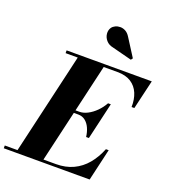

<svg xmlns="http://www.w3.org/2000/svg" viewBox="-224 -1142 1120 1269"><g transform="rotate(20 336.0 -508.0)"><path d="M36.5 0 210.5 -750H393L219 0ZM-48.5 0V-19.5H311Q379.5 -19.5 432.5 -44.5Q485.5 -69.5 524 -115.5Q562.5 -161.5 588 -225H607.5L555.5 0ZM437.5 -256Q433.5 -289.5 421 -317.2Q408.5 -345 387.5 -361.5Q366.5 -378 338 -378H274V-397.5H338Q366.5 -397.5 396.2 -413Q426 -428.5 452.5 -455Q479 -481.5 497.5 -515H517L457 -256ZM652 -545Q653.5 -598.5 636 -640.5Q618.5 -682.5 581.2 -706.5Q544 -730.5 485.5 -730.5H120.5V-750H719.5L671.5 -545ZM540.5 -837 403 -872.5Q371.5 -878.5 353.8 -899Q336 -919.5 333.5 -944.5Q331 -969.5 344 -989Q352.5 -1001 368 -1008.5Q383.5 -1016 402.5 -1016Q421.5 -1016 439.5 -1006Q457.5 -996 471 -974L550 -850Z"/></g></svg>

Font: Bodoni Moda 11pt ExtraBold
Style: Italic
Weight: 800
Italic angle: -13°
Version: Version 2.004